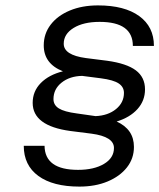

<svg xmlns="http://www.w3.org/2000/svg" viewBox="-20 -681 590 711"><path d="M319 -186 240 -196Q101 -215 101 -300Q101 -343 131 -373.5Q161 -404 213 -417Q142 -445 142 -513Q142 -556 167.5 -589.5Q193 -623 238.5 -642Q284 -661 343 -661Q441 -661 495.5 -621.5Q550 -582 550 -511H472Q472 -600 349 -600Q289 -600 252.5 -577.5Q216 -555 216 -519Q216 -477 298 -466L377 -456Q449 -446 483 -420.5Q517 -395 517 -350Q517 -308 489 -277Q461 -246 412 -231Q476 -202 476 -137Q476 -94 450 -61Q424 -28 378.5 -9Q333 10 274 10Q176 10 122 -29.5Q68 -69 68 -141H145Q146 -52 269 -52Q328 -52 365 -74Q402 -96 402 -133Q402 -175 319 -186ZM264 -261 334 -251Q380 -253 409.5 -277Q439 -301 439 -337Q439 -359 419.5 -372Q400 -385 354 -391L284 -400Q238 -399 208 -375Q178 -351 178 -314Q178 -292 198 -279.5Q218 -267 264 -261Z"/></svg>

Font: Overused Grotesk
Style: Italic
Weight: 400
Italic angle: -10°
Version: Version 0.003